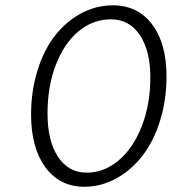

<svg xmlns="http://www.w3.org/2000/svg" viewBox="-20 -692 648 724"><path d="M297.9 12.2Q205.1 12.2 151.1 -61.3Q97.2 -134.8 97.2 -259.8Q97.2 -349.6 121.6 -427.2Q146 -504.9 187.7 -558.1Q229.5 -611.3 285.9 -641.6Q342.3 -671.9 405.8 -671.9Q499.5 -671.9 553.7 -599.9Q607.9 -527.8 607.9 -404.8Q607.9 -314.9 583.5 -236.8Q559.1 -158.7 517.1 -104.5Q475.1 -50.3 418.2 -19Q361.3 12.2 297.9 12.2ZM307.1 -41Q373 -41 428 -87.6Q482.9 -134.3 514.9 -216.8Q546.9 -299.3 546.9 -399.9Q546.9 -501 507.1 -560.1Q467.3 -619.1 397.9 -619.1Q331.1 -619.1 276.6 -574.2Q222.2 -529.3 190.7 -447.8Q159.2 -366.2 159.2 -264.2Q159.2 -161.1 198.5 -101.1Q237.8 -41 307.1 -41Z"/></svg>

Font: Office Code Pro Light Italic
Style: Regular
Weight: 300
Italic angle: -9°
Designer: Nathan Rutzky & Paul D. Hunt
Foundry: Adobe Systems Incorporated
Version: Version 1.004;PS 001.004;hotconv 1.0.70;makeotf.lib2.5.58329